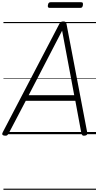

<svg xmlns="http://www.w3.org/2000/svg" viewBox="-31 -1208 884 1728"><path d="M12 13Q-4 12 -9 4Q-14 -4 -6 -18L503 -993Q510 -1005 517.5 -1010Q525 -1015 539 -1015Q553 -1015 559.5 -1009.5Q566 -1004 568 -990L754 -15Q757 -2 751 5Q745 12 730 13Q716 15 710.5 9.5Q705 4 701 -10L647 -301H201L48 -9Q40 5 33 10Q26 15 12 13ZM227 -351H637L528 -932ZM416 -1137Q405 -1137 401.5 -1143.5Q398 -1150 400 -1161Q402 -1175 407.5 -1181.5Q413 -1188 424 -1188H699Q711 -1188 714 -1181Q717 -1174 715 -1161Q713 -1149 708 -1143Q703 -1137 691 -1137ZM0 490H833V500H0ZM0 -20H833V0H0ZM0 -505H833V-500H0ZM0 -1010H833V-1000H0Z"/></svg>

Font: Playwrite ZA Guides
Style: Regular
Weight: 400
Designer: Veronika Burian, José Scaglione
Foundry: TypeTogether
Version: Version 1.003